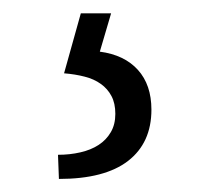

<svg xmlns="http://www.w3.org/2000/svg" viewBox="-20 -30 300 291"><path d="M148.4 -9.8 131.3 48.3Q168.5 53.2 189 75.9Q209.5 98.6 209.5 136.2Q209.5 186.5 174.1 213.9Q138.7 241.2 69.3 241.2L67.9 204.6Q85.9 204.6 101.8 200.9Q117.7 197.3 129.4 189.7Q141.1 182.1 147.9 170.4Q154.8 158.7 154.8 142.6Q154.8 126.5 148.9 115.5Q143.1 104.5 132.8 97.2Q122.6 89.8 108.4 86.2Q94.2 82.5 77.1 81.1L102.5 -9.8Z"/></svg>

Font: Ufes Sans Light
Style: Regular
Weight: 200
Designer: Ricardo Esteves & Thais Bronze
Foundry: ProDesignUfes - Ricardo Esteves, Thais Bronze (This is a derivative work, based on Roboto family, by Christian Robertson
Version: Version 2.0